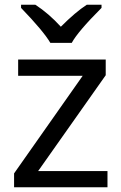

<svg xmlns="http://www.w3.org/2000/svg" viewBox="-20 -786 510 806"><path d="M431.2 0H39.1V-58.1L327.1 -467.8H56.2V-536.1H423.8V-470.2L140.1 -67.9H431.2ZM68.4 -766.1H128.4Q184.1 -730 235.4 -673.8Q296.9 -735.4 344.2 -766.1H406.2V-752.9Q306.2 -652.8 281.2 -606H191.4Q162.1 -655.8 68.4 -752.9Z"/></svg>

Font: NotoSans
Style: Regular
Weight: 400
Designer: Monotype Design team
Foundry: Monotype Imaging Inc.
Version: Version 1.04; ttfautohint (v1.4.1)